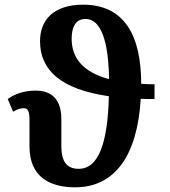

<svg xmlns="http://www.w3.org/2000/svg" viewBox="-20 -790 726 820"><path d="M301 10C472 10 567 -128 581 -368C600 -367 620 -367 640 -367V-430C620 -430 601 -431 583 -432C583 -636 513 -770 335 -770C209 -770 151 -705 151 -614C151 -488 243 -408 445 -379C440 -181 402 -69 316 -69C261 -69 242 -106 242 -165V-281C242 -385 180 -403 132 -403C86 -403 44 -390 13 -367L36 -313C54 -324 70 -328 81 -328C98 -328 106 -317 106 -275V-164C106 -35 192 10 301 10ZM286 -625C286 -683 309 -709 345 -709C430 -709 444 -555 446 -452C338 -481 286 -539 286 -625Z"/></svg>

Font: Noto Serif Condensed
Style: Bold
Weight: 700
Width: 3
Designer: Monotype Design Team
Foundry: Monotype Imaging Inc.
Version: Version 2.015